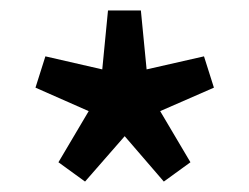

<svg xmlns="http://www.w3.org/2000/svg" viewBox="-20 -732 478 368"><path d="M143 -384 92 -421 150 -519 48 -564 67 -624 176 -599 187 -712H250L261 -599L371 -624L390 -564L287 -519L345 -421L294 -384L219 -471Z"/></svg>

Font: TT Toshiba Sans Medium
Style: Regular
Weight: 500
Designer: Paul D. Hunt
Foundry: Toshiba Corporation
Version: Version 2.020;PS 2.000;hotconv 1.0.86;makeotf.lib2.5.63406